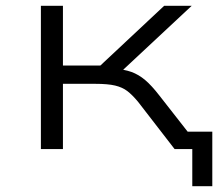

<svg xmlns="http://www.w3.org/2000/svg" viewBox="-20 -514 752 662"><path d="M643 128V0H600V-60H712V128ZM121 0V-494H197V-288H326L546 -494H641L386 -256L369 -278Q408 -275 433 -266Q458 -257 480.5 -238Q503 -219 530 -184L674 0H582L456 -163Q436 -187 419 -200Q402 -213 377 -219Q352 -225 308 -225H197V0Z"/></svg>

Font: Nunito Sans 7pt Expanded Light
Style: Regular
Weight: 300
Width: 7
Designer: Vernon Adams
Foundry: Vernon Adams
Version: Version 3.101;gftools[0.9.27]